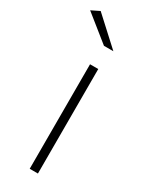

<svg xmlns="http://www.w3.org/2000/svg" viewBox="-208 -786 653 829"><g transform="rotate(30 119.0 -371.5)"><path d="M163.1 -620.1H116.2L-12.2 -723.1L28.8 -743.2ZM145 0H104V-521H145Z"/></g></svg>

Font: Montserrat Ultra Light
Style: Regular
Weight: 200
Designer: Julieta Ulanovsky
Foundry: Julieta Ulanovsky
Version: Version 3.001;PS 003.001;hotconv 1.0.70;makeotf.lib2.5.58329